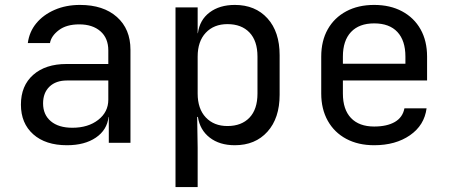

<svg xmlns="http://www.w3.org/2000/svg" viewBox="-20 -580 1840 780"><path d="M252 10Q165 10 115 -34.5Q65 -79 65 -155Q65 -232 115 -276Q165 -320 250 -320H420V-375Q420 -425 388 -453Q356 -481 302 -481Q250 -481 219 -457.5Q188 -434 183 -405H93Q99 -451 127.5 -485.5Q156 -520 202 -540Q248 -560 305 -560Q400 -560 455 -511Q510 -462 510 -378V0H422V-105H421Q415 -52 369.5 -21Q324 10 252 10ZM274 -61Q338 -61 379 -93Q420 -125 420 -175V-253H252Q207 -253 181 -228Q155 -203 155 -160Q155 -114 186.5 -87.5Q218 -61 274 -61Z M693 180V-550H783V-445H784Q791 -499 831.5 -529.5Q872 -560 934 -560Q1017 -560 1066.5 -505.5Q1116 -451 1116 -356V-195Q1116 -100 1066.5 -45Q1017 10 934 10Q872 10 832 -21Q792 -52 784 -105H781L783 20V180ZM904 -68Q961 -68 993.5 -102Q1026 -136 1026 -200V-350Q1026 -414 993.5 -448Q961 -482 904 -482Q849 -482 816 -447Q783 -412 783 -350V-200Q783 -138 816 -103Q849 -68 904 -68Z M1500 10Q1435 10 1386.5 -16Q1338 -42 1311.5 -89.5Q1285 -137 1285 -200V-350Q1285 -414 1311.5 -461Q1338 -508 1386.5 -534Q1435 -560 1500 -560Q1565 -560 1613.5 -534Q1662 -508 1688.5 -461Q1715 -414 1715 -350V-253H1373V-200Q1373 -135 1406 -100.5Q1439 -66 1500 -66Q1552 -66 1584 -84.5Q1616 -103 1623 -140H1713Q1704 -71 1645.5 -30.5Q1587 10 1500 10ZM1373 -321H1627V-350Q1627 -415 1594.5 -450Q1562 -485 1500 -485Q1439 -485 1406 -450Q1373 -415 1373 -350Z"/></svg>

Font: JetBrainsMono NF
Style: Regular
Weight: 400
Designer: Philipp Nurullin, Konstantin Bulenkov
Foundry: JetBrains
Version: Version 2.251; ttfautohint (v1.8.3);Nerd Fonts 2.2.2